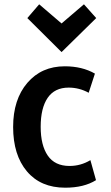

<svg xmlns="http://www.w3.org/2000/svg" viewBox="-20 -855 517 892"><path d="M426 -18Q370 17 283 17Q169 17 105 -59Q41 -135 41 -265Q41 -393 107 -470Q173 -547 281 -547Q362 -547 421 -513L392 -424Q348 -448 299 -448Q234 -448 201.5 -400.5Q169 -353 169 -266Q169 -180 202 -132Q235 -84 303 -84Q355 -84 400 -111ZM162 -835 266 -746 370 -835 427 -771 266 -613 107 -771Z"/></svg>

Font: Repo
Style: DemiBold
Weight: 600
Designer: Stefan Peev
Foundry: Context Ltd
Version: Version 001.000